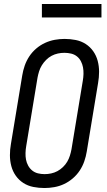

<svg xmlns="http://www.w3.org/2000/svg" viewBox="-20 -939 540 967"><path d="M204 8Q175 8 147.5 2.5Q120 -3 97.5 -17.5Q75 -32 59.5 -54Q44 -76 37 -102.5Q30 -129 30 -157.5Q30 -186 35 -214L92 -559Q96 -584 104.5 -608.5Q113 -633 127.5 -655Q142 -677 162.5 -694.5Q183 -712 207 -723Q231 -734 256 -738.5Q281 -743 305 -743Q334 -743 361.5 -737.5Q389 -732 411.5 -717.5Q434 -703 449.5 -681Q465 -659 472 -632.5Q479 -606 479 -577.5Q479 -549 474 -521L417 -176Q413 -151 404.5 -126.5Q396 -102 381.5 -80Q367 -58 346.5 -40.5Q326 -23 302.5 -12Q279 -1 253.5 3.5Q228 8 204 8ZM205 -62Q221 -62 237.5 -65.5Q254 -69 269 -77Q284 -85 297 -97.5Q310 -110 318.5 -124.5Q327 -139 332 -155Q337 -171 340 -187L397 -532Q400 -549 400.5 -566.5Q401 -584 398 -600Q395 -616 387.5 -630.5Q380 -645 367.5 -655Q355 -665 338.5 -669Q322 -673 304 -673Q288 -673 271.5 -669.5Q255 -666 240 -658Q225 -650 212.5 -637.5Q200 -625 191 -610.5Q182 -596 177 -580Q172 -564 169 -548L112 -203Q109 -186 108.5 -168.5Q108 -151 111 -135Q114 -119 122 -104.5Q130 -90 142.5 -80Q155 -70 171 -66Q187 -62 205 -62ZM191 -851V-919H491V-851Z"/></svg>

Font: Iosevka SS04
Style: Italic
Weight: 400
Italic angle: -9°
Monospace: yes
Designer: Belleve Invis
Foundry: Belleve Invis
Version: Version 19.0.0; ttfautohint (v1.8.4)